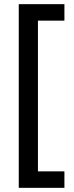

<svg xmlns="http://www.w3.org/2000/svg" viewBox="-20 -740 356 921"><path d="M289 161V82H162V-641H289V-720H70V161Z"/></svg>

Font: Noto Sans Thai Cond Med
Style: Regular
Weight: 500
Width: 3
Designer: Monotype Design Team
Foundry: Monotype Imaging Inc.
Version: Version 2.002